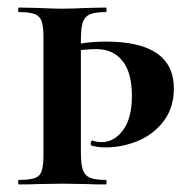

<svg xmlns="http://www.w3.org/2000/svg" viewBox="-20 -488 510 508"><path d="M260 -378Q440 -378 440 -254Q440 -203 413 -167.5Q386 -132 344.5 -115Q303 -98 260 -98Q237 -98 222 -103Q220 -103 220 -108Q220 -111 221.5 -114Q223 -117 225 -116Q236 -112 249 -112Q282 -112 305.5 -143.5Q329 -175 329 -234Q329 -296 304 -327Q279 -358 236 -358Q204 -358 183.5 -353.5Q163 -349 138 -339L137 -361Q201 -378 260 -378ZM260 0Q228 0 210 -1L145 -2L80 -1Q62 0 30 0Q28 0 28 -6Q28 -12 30 -12Q59 -12 72.5 -17Q86 -22 90.5 -36Q95 -50 95 -81V-387Q95 -417 90.5 -431Q86 -445 72.5 -450.5Q59 -456 30 -456Q28 -456 28 -462Q28 -468 30 -468L80 -467Q120 -465 145 -465Q170 -465 210 -467L260 -468Q262 -468 262 -462Q262 -456 260 -456Q231 -456 217.5 -450Q204 -444 199 -429Q194 -414 194 -382V-85Q194 -54 199 -39Q204 -24 217.5 -18Q231 -12 260 -12Q262 -12 262 -6Q262 0 260 0Z"/></svg>

Font: Cormorant SC
Style: Bold
Weight: 700
Designer: Christian Thalmann (Catharsis Fonts)
Foundry: Catharsis Fonts
Version: Version 4.000